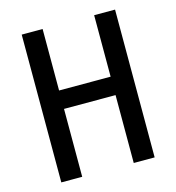

<svg xmlns="http://www.w3.org/2000/svg" viewBox="-107 -805 822 896"><g transform="rotate(-15 304.5 -357.0)"><path d="M530 0V-714H429V-417H180V-714H79V0H180V-328H429V0Z"/></g></svg>

Font: Noto Sans Tamil Condensed Medium
Style: Regular
Weight: 500
Width: 3
Designer: Jelle Bosma - Monotype Design Team
Foundry: Monotype Imaging Inc.
Version: Version 2.004